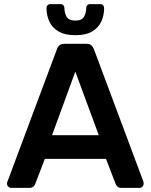

<svg xmlns="http://www.w3.org/2000/svg" viewBox="-20 -913 733 933"><path d="M35 0Q27 0 20.5 -6Q14 -12 14 -21Q14 -25 16 -30L257 -675Q260 -685 268.5 -692.5Q277 -700 292 -700H401Q416 -700 424 -692.5Q432 -685 436 -675L677 -30Q678 -25 678 -21Q678 -12 672 -6Q666 0 658 0H571Q557 0 550.5 -6.5Q544 -13 542 -19L495 -141H198L151 -19Q149 -13 142.5 -6.5Q136 0 122 0ZM233 -256H460L346 -565ZM346 -742Q295 -742 264 -760.5Q233 -779 219.5 -809Q206 -839 206 -874Q206 -882 211 -887.5Q216 -893 225 -893H274Q283 -893 288 -887.5Q293 -882 293 -874Q293 -851 303.5 -832Q314 -813 346 -813Q378 -813 388.5 -832Q399 -851 399 -874Q399 -882 404 -887.5Q409 -893 418 -893H467Q476 -893 481 -887.5Q486 -882 486 -874Q486 -839 472.5 -809Q459 -779 428.5 -760.5Q398 -742 346 -742Z"/></svg>

Font: Rubik Light Medium
Style: Regular
Weight: 500
Version: Version 2.104